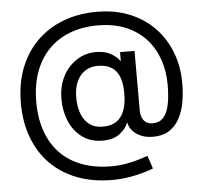

<svg xmlns="http://www.w3.org/2000/svg" viewBox="-59 -770 1088 1026"><g transform="rotate(-5 485.0 -257.0)"><path d="M502 194.8Q397.9 194.8 314.9 163.1Q231.9 131.3 172.9 72.3Q113.8 13.2 82.3 -70.3Q50.8 -153.8 50.8 -256.8Q50.8 -358.9 82.3 -441.7Q113.8 -524.4 172.9 -584Q231.9 -643.6 314 -675.5Q396 -707.5 497.6 -707.5Q595.2 -707.5 673.1 -675.5Q751 -643.6 805.9 -586.7Q860.8 -529.8 890.1 -453.6Q919.4 -377.4 919.4 -288.6Q919.4 -232.4 910.2 -183.1Q900.9 -133.8 879.9 -96.4Q858.9 -59.1 824.7 -37.6Q790.5 -16.1 739.7 -16.1Q701.7 -16.1 673.6 -28.6Q645.5 -41 628.9 -60.8Q612.3 -80.6 608.9 -102.5H606.9Q593.8 -69.3 559.8 -44.2Q525.9 -19 469.7 -19Q405.3 -19 360.4 -51.8Q315.4 -84.5 292 -139.2Q268.6 -193.8 268.6 -259.3Q268.6 -327.1 295.7 -379.9Q322.8 -432.6 369.6 -463.1Q416.5 -493.7 474.6 -493.7Q522.5 -493.7 554.4 -475.1Q586.4 -456.5 600.1 -435.5H602.5V-481.9H680.2V-162.6Q680.2 -128.9 696.3 -108.4Q712.4 -87.9 743.7 -87.9Q778.3 -87.9 799.6 -109.9Q820.8 -131.8 830.8 -176Q840.8 -220.2 840.8 -287.1Q840.8 -362.3 817.9 -425.8Q794.9 -489.3 751 -536.1Q707 -583 642.8 -608.9Q578.6 -634.8 496.1 -634.8Q411.6 -634.8 344.5 -608.6Q277.3 -582.5 230.2 -533.2Q183.1 -483.9 158.2 -413.8Q133.3 -343.8 133.3 -255.9Q133.3 -167.5 158.2 -97.4Q183.1 -27.3 230.7 21.5Q278.3 70.3 347.2 95.9Q416 121.6 503.4 121.6Q546.4 121.6 584 114.7Q621.6 107.9 651.6 98.9Q681.6 89.8 700.2 83L723.6 152.8Q702.1 161.1 667.7 171.1Q633.3 181.2 590.6 188Q547.9 194.8 502 194.8ZM476.6 -93.3Q521 -93.3 549.6 -112.3Q578.1 -131.3 592 -168.9Q606 -206.5 606 -261.2Q606 -316.4 591.6 -351.3Q577.1 -386.2 548.6 -402.8Q520 -419.4 477.5 -419.4Q437 -419.4 408 -399.7Q378.9 -379.9 363.5 -344.5Q348.1 -309.1 348.1 -261.2Q348.1 -211.9 362.3 -173.8Q376.5 -135.7 405 -114.5Q433.6 -93.3 476.6 -93.3Z"/></g></svg>

Font: Inter 24pt
Style: Regular
Weight: 400
Designer: Rasmus Andersson
Foundry: rsms
Version: Version 4.001;git-66647c0bb